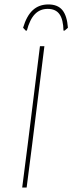

<svg xmlns="http://www.w3.org/2000/svg" viewBox="-20 -845 326 865"><path d="M125 -195 100 0H80L105 -195L160 -637H180ZM84 -720Q100 -774 128 -799.5Q156 -825 198 -825Q240 -825 261 -799.5Q282 -774 286 -720L271 -707H266Q265 -757 248 -781Q231 -805 195 -805Q160 -805 137 -781Q114 -757 101 -707H96Z"/></svg>

Font: Luna Sans Thin
Style: Italic
Weight: 250
Italic angle: -7°
Designer: Juan Pablo del Peral
Foundry: Huerta Tipografica
Version: Version 2.001; ttfautohint (v1.5)